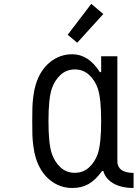

<svg xmlns="http://www.w3.org/2000/svg" viewBox="-20 -956 707 987"><path d="M449.2 -936.2 511.1 -884.1 377 -736.3 328.1 -777.3ZM504.6 -76.8Q471.4 -30.6 435.5 -10.1Q399.7 10.4 351.6 10.4Q287.1 10.4 237 -30.3Q186.8 -71 164.1 -143.9Q155.6 -171.2 151.4 -205.1Q147.1 -238.9 146.5 -262.7Q145.8 -286.5 145.8 -333.3Q145.8 -380.2 146.5 -404Q147.1 -427.7 151.4 -461.6Q155.6 -495.4 164.1 -522.8Q186.8 -595.7 237 -636.4Q287.1 -677.1 351.6 -677.1Q434.9 -677.1 493.5 -585.3H500V-666.7H583.3V-135.4Q583.3 -123 584 -116.9Q584.6 -110.7 588.9 -101.2Q593.1 -91.8 601.6 -84.6Q623.7 -67.1 666.7 -67.1V10.4Q590.5 10.4 547.5 -23.4Q519.5 -44.9 511.1 -76.8ZM246.1 -500Q229.2 -448.6 229.2 -333.3Q229.2 -218.1 246.1 -166.7Q260.4 -124.3 290.7 -96Q321 -67.7 364.6 -67.7Q408.2 -67.7 438.5 -96Q468.8 -124.3 483.1 -166.7Q500 -218.1 500 -333.3Q500 -448.6 483.1 -500Q468.8 -542.3 438.5 -570.6Q408.2 -599 364.6 -599Q321 -599 290.7 -570.6Q260.4 -542.3 246.1 -500Z"/></svg>

Font: Monoid
Style: Regular
Weight: 400
Width: 4
Monospace: yes
Designer: Andreas Larsen (@larsenwork)
Version: Version 0.61